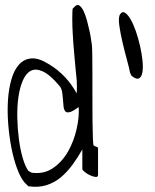

<svg xmlns="http://www.w3.org/2000/svg" viewBox="-20 -749 617 764"><path d="M77.1 -23.4Q60.5 -43.9 47.4 -80.1Q34.2 -116.2 25.4 -161.1Q16.6 -206.1 12.7 -255.4Q8.8 -304.7 11.7 -350.1Q14.6 -395.5 25.4 -433.1Q36.1 -470.7 56.2 -492.7Q76.2 -514.6 106 -516.6Q135.7 -518.6 176.8 -492.2Q210.9 -471.7 238.8 -441.9Q266.6 -412.1 285.2 -377Q285.2 -379.9 285.6 -387.7Q286.1 -395.5 286.1 -403.8Q286.1 -412.1 285.6 -419.9Q285.2 -427.7 285.2 -430.7Q284.2 -437.5 281.7 -464.8Q279.3 -492.2 276.4 -522.9Q273.4 -553.7 271.5 -581.1Q269.5 -608.4 269.5 -615.2Q268.6 -626 268.1 -642.6Q267.6 -659.2 267.6 -675.3Q267.6 -691.4 268.1 -703.1Q268.6 -714.8 269.5 -714.8L277.3 -722.7Q287.1 -733.4 296.4 -726.6Q305.7 -719.7 313 -704.1Q320.3 -688.5 326.2 -667Q332 -645.5 336.4 -625Q340.8 -604.5 342.8 -588.9Q344.7 -573.2 345.7 -569.3Q346.7 -561.5 347.2 -529.3Q347.7 -497.1 347.7 -453.1Q347.7 -409.2 347.7 -359.9Q347.7 -310.5 348.1 -268.6Q348.6 -226.6 349.6 -198.2Q350.6 -169.9 353.5 -168.9L370.1 -162.1V-53.7Q370.1 -43.9 360.4 -44.9Q350.6 -45.9 338.9 -51.3Q327.1 -56.6 317.4 -64.5Q307.6 -72.3 307.6 -77.1V-154.3Q290 -123 269 -94.2Q248 -65.4 222.7 -43.9Q197.3 -22.5 165 -12.2Q132.8 -2 92.8 -7.8Q90.8 -9.8 85 -15.6Q79.1 -21.5 77.1 -23.4ZM92.8 -69.3Q93.8 -68.4 100.1 -64.9Q106.4 -61.5 108.4 -61.5Q156.2 -55.7 192.4 -81.1Q228.5 -106.4 251.5 -147.5Q274.4 -188.5 285.2 -236.8Q295.9 -285.2 293 -323.2Q269.5 -305.7 257.3 -302.7Q245.1 -299.8 239.7 -306.2Q234.4 -312.5 232.9 -325.2Q231.4 -337.9 230.5 -353Q229.5 -368.2 227.1 -383.3Q224.6 -398.4 215.8 -408.2Q178.7 -452.1 150.4 -464.8Q122.1 -477.5 102.5 -467.3Q83 -457 70.8 -428.7Q58.6 -400.4 53.2 -362.3Q47.9 -324.2 48.8 -280.3Q49.8 -236.3 55.2 -195.3Q60.5 -154.3 70.3 -120.6Q80.1 -86.9 92.8 -69.3ZM504.9 -446.3Q502.9 -447.3 500.5 -453.1Q498 -459 497.1 -460.9Q495.1 -474.6 485.8 -508.3Q476.6 -542 467.8 -579.1Q459 -616.2 454.6 -648.4Q450.2 -680.7 458 -692.4Q466.8 -705.1 477.5 -698.2Q488.3 -691.4 499.5 -672.4Q510.7 -653.3 520.5 -625Q530.3 -596.7 537.1 -566.9Q543.9 -537.1 546.9 -509.3Q549.8 -481.4 546.9 -462.4Q543.9 -443.4 533.7 -437.5Q523.4 -431.6 504.9 -446.3Z"/></svg>

Font: Give You Glory
Style: Regular
Weight: 400
Designer: Kimberly Geswein
Foundry: Kimberly Geswein
Version: Version 1.002